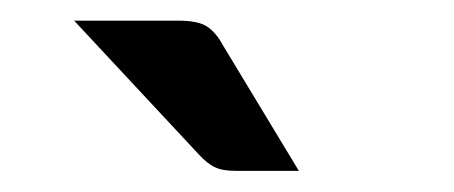

<svg xmlns="http://www.w3.org/2000/svg" viewBox="-20 -748 440 186"><path d="M51.8 -728H152.8Q171.9 -728 180.7 -722.2Q189.5 -716.3 196.3 -703.6L269.5 -582.5H208.5Q195.3 -582.5 188.5 -585.9Q180.7 -589.4 172.4 -598.6Z"/></svg>

Font: Lato-SemiBold
Style: Regular
Weight: 500
Designer: Lukasz Dziedzic with Adam Twardoch and Botio Nikoltchev
Foundry: tyPoland Lukasz Dziedzic
Version: ""